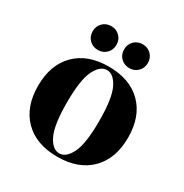

<svg xmlns="http://www.w3.org/2000/svg" viewBox="-165 -832 940 979"><g transform="rotate(30 305.0 -342.5)"><path d="M40 -250Q40 -374 110.5 -444.5Q181 -515 305 -515Q429 -515 499.5 -444.5Q570 -374 570 -250Q570 -126 499.5 -55.5Q429 15 305 15Q181 15 110.5 -55.5Q40 -126 40 -250ZM400 -250Q400 -383 372.5 -439Q345 -495 305 -495Q265 -495 237.5 -439Q210 -383 210 -250Q210 -117 237.5 -61Q265 -5 305 -5Q345 -5 372.5 -61Q400 -117 400 -250ZM142 -630Q142 -660 162 -680Q182 -700 212 -700Q242 -700 262 -680Q282 -660 282 -630Q282 -600 262 -580Q242 -560 212 -560Q182 -560 162 -580Q142 -600 142 -630ZM327 -630Q327 -660 347 -680Q367 -700 397 -700Q427 -700 447 -680Q467 -660 467 -630Q467 -600 447 -580Q427 -560 397 -560Q367 -560 347 -580Q327 -600 327 -630Z"/></g></svg>

Font: Yeseva One
Style: Regular
Weight: 400
Designer: Jovanny Lemonad
Foundry: Jovanny Lemonad
Version: Version 2.000